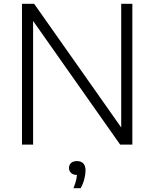

<svg xmlns="http://www.w3.org/2000/svg" viewBox="-20 -760 811 1009"><path d="M95.5 0V-740H159.5L635 -64.5H617V-740H675.5V0H611.5L136 -675.5H154V0ZM366 229Q377.5 201 381.5 180.2Q385.5 159.5 385.5 140L393 159.5H386Q365 159.5 353.8 149.2Q342.5 139 342.5 122.5Q342.5 106.5 353.5 96.5Q364.5 86.5 384.5 86.5Q406 86.5 417.8 98.8Q429.5 111 429.5 136Q429.5 155.5 423.2 180.5Q417 205.5 404 229Z"/></svg>

Font: Encode Sans SemiExpanded Light
Style: Regular
Weight: 300
Width: 6
Designer: Multiple Designers
Foundry: Impallari Type
Version: Version 3.002